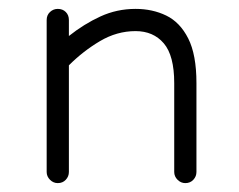

<svg xmlns="http://www.w3.org/2000/svg" viewBox="-20 -412 537 432"><path d="M397 0Q387 0 379.5 -7.5Q372 -15 372 -25V-225Q372 -287 348.5 -314.5Q325 -342 285 -342Q243 -342 205 -319.5Q167 -297 135 -265V-25Q135 -15 128 -7.5Q121 0 110 0Q100 0 92.5 -7.5Q85 -15 85 -25V-367Q85 -378 92.5 -385Q100 -392 110 -392Q121 -392 128 -385Q135 -378 135 -367V-331Q169 -358 206 -375Q243 -392 285 -392Q323 -392 354 -377Q385 -362 403.5 -325.5Q422 -289 422 -225V-25Q422 -15 415 -7.5Q408 0 397 0Z"/></svg>

Font: Hubballi
Style: Regular
Weight: 400
Designer: Erin McLaughlin
Version: Version 1.000; ttfautohint (v1.8.3)